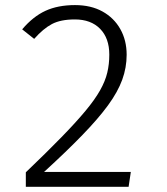

<svg xmlns="http://www.w3.org/2000/svg" viewBox="-20 -716 640 736"><path d="M267.5 -696.5Q328.5 -696.5 372.8 -672Q417 -647.5 441.2 -604.5Q465.5 -561.5 465.5 -506Q465.5 -457 448.5 -410.2Q431.5 -363.5 394 -312.2Q356.5 -261 296.2 -198.8Q236 -136.5 149 -57H481.5L473 0H79V-55.5Q159.5 -132.5 215.5 -190Q271.5 -247.5 307.5 -290.8Q343.5 -334 363.5 -369.5Q383.5 -405 391.2 -437.5Q399 -470 399 -506.5Q399 -569.5 363.8 -605.5Q328.5 -641.5 267 -641.5Q212.5 -641.5 179 -623.8Q145.5 -606 111 -567L65 -603.5Q106.5 -652.5 154.2 -674.5Q202 -696.5 267.5 -696.5Z"/></svg>

Font: Fira Code Light Light
Style: Regular
Weight: 300
Monospace: yes
Version: Version 5.002